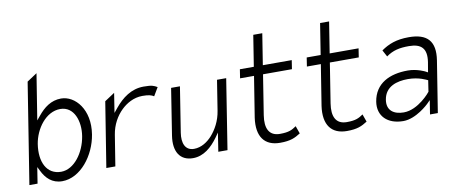

<svg xmlns="http://www.w3.org/2000/svg" viewBox="-60 -867 2611 1112"><g transform="rotate(-10 1245.5 -310.5)"><path d="M38 0H86L101 -95L113 -71C135 -26 170 11 230 11C338 11 427 -106 446 -226C469 -369 388 -462 305 -462C246 -462 203 -428 168 -385L148 -361L191 -631L132 -592ZM127 -226C141 -313 205 -403 290 -403C371 -403 402 -312 388 -226C373 -132 310 -44 233 -44C148 -44 111 -123 127 -226Z M494 -20H547L576 -201C585 -259 613 -307 647 -340C677 -369 720 -395 772 -395C809 -395 825 -390 839 -381L868 -430C848 -441 839 -447 788 -447C715 -447 660 -404 618 -353L596 -326L614 -441L555 -402Z M901 -138C887 -47 922 11 999 11C1062 11 1110 -32 1147 -83L1166 -110L1149 0H1203L1268 -412H1214L1186 -235C1177 -176 1150 -129 1121 -96C1095 -67 1058 -41 1014 -41C961 -41 945 -88 954 -146L996 -412H944Z M1347 -397H1429L1391 -158C1375 -47 1421 11 1511 11C1573 11 1599 -2 1632 -23L1616 -68C1591 -51 1573 -40 1519 -40C1455 -40 1433 -87 1445 -163L1482 -397H1652L1660 -449H1490L1519 -632H1466L1437 -449H1355Z M1740 -397H1822L1784 -158C1768 -47 1814 11 1904 11C1966 11 1992 -2 2025 -23L2009 -68C1984 -51 1966 -40 1912 -40C1848 -40 1826 -87 1838 -163L1875 -397H2045L2053 -449H1883L1912 -632H1859L1830 -449H1748Z M2100 -127C2087 -44 2143 11 2236 11C2312 11 2387 -62 2387 -62L2407 -82L2394 0H2440L2488 -302C2505 -412 2459 -462 2350 -462C2276 -462 2230 -443 2187 -413L2208 -374C2248 -403 2287 -411 2342 -411C2415 -411 2447 -379 2435 -301L2425 -242L2412 -249C2412 -249 2366 -273 2311 -273C2204 -273 2117 -232 2100 -127ZM2157 -128C2169 -205 2239 -224 2303 -224C2368 -224 2411 -200 2418 -197L2408 -131C2407 -129 2333 -38 2247 -38C2190 -38 2147 -65 2157 -128Z"/></g></svg>

Font: Charger Sport
Style: ExLitNrwObl
Weight: 200
Designer: Jasper
Foundry: Cannot Into Space Fonts
Version: Version 1.1